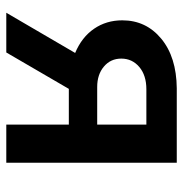

<svg xmlns="http://www.w3.org/2000/svg" viewBox="-6 -562 568 595"><g transform="rotate(90 277.5 -264.0)"><path d="M483.9 -528.3V0H365.7V-193.8H254.9L142.1 0H19L143.6 -213.4Q94.7 -233.9 68.6 -272Q42.5 -310.1 42.5 -359.4Q42.5 -433.1 99.4 -480.2Q156.2 -527.3 252.9 -528.3ZM161.1 -356.4Q161.1 -323.2 185.8 -302.5Q210.4 -281.7 249 -281.7H365.7V-434.1H256.3Q212.9 -434.1 187 -412.1Q161.1 -390.1 161.1 -356.4Z"/></g></svg>

Font: Roboto Medium
Style: Regular
Weight: 500
Designer: Google
Version: Version 2.134; 2016; ttfautohint (v1.6)